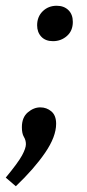

<svg xmlns="http://www.w3.org/2000/svg" viewBox="-54 -489 303 667"><path d="M22 -47Q22 -81 42.5 -98.5Q63 -116 86 -116Q108 -116 124.5 -102Q141 -88 141 -59Q141 -14 102.5 42Q64 98 1 158L-34 128Q9 76 22.5 51Q36 26 36 12Q36 -2 29 -13.5Q22 -25 22 -47ZM130 -346Q104 -346 89.5 -361.5Q75 -377 75 -401Q75 -431 94.5 -450Q114 -469 143 -469Q168 -469 183.5 -454Q199 -439 199 -413Q199 -382 178.5 -364Q158 -346 130 -346Z"/></svg>

Font: Bitter Medium
Style: Italic
Weight: 500
Italic angle: -9°
Designer: Sol Matas, and Bitter project Authors
Foundry: Sol Matas
Version: Version 2.001